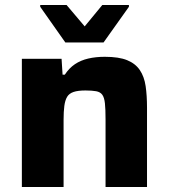

<svg xmlns="http://www.w3.org/2000/svg" viewBox="-20 -744 674 764"><path d="M67 0V-510H225L229 -447H238Q255 -473 278 -488.5Q301 -504 331 -511Q361 -518 397 -518Q453 -518 486 -504.5Q519 -491 536.5 -465Q554 -439 559.5 -401.5Q565 -364 565 -315V0H400V-269Q400 -310 397.5 -333Q395 -356 387 -367Q379 -378 362.5 -381Q346 -384 320 -384Q290 -384 272.5 -378Q255 -372 247 -358.5Q239 -345 236 -322.5Q233 -300 233 -267V0ZM240 -575 140 -717V-724H245L317 -639L387 -724H493V-717L392 -575Z"/></svg>

Font: Saira SemiExpanded
Style: Bold
Weight: 700
Width: 6
Designer: Hector Gatti with collaboration of the Omnibus-Type team
Foundry: Omnibus-Type
Version: Version 1.101